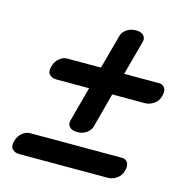

<svg xmlns="http://www.w3.org/2000/svg" viewBox="-97 -752 786 818"><g transform="rotate(15 296.0 -343.0)"><path d="M273.5 -178Q249.5 -178 239 -190.2Q228.5 -202.5 233.5 -219L274.5 -371.5H131.5Q109.5 -371.5 98.8 -383.8Q88 -396 95 -419.5Q101.5 -443 117.8 -456.2Q134 -469.5 151 -469.5H300.5L342 -622Q346.5 -638 363.8 -649.8Q381 -661.5 405 -661.5Q429 -661 438.8 -649.2Q448.5 -637.5 444 -621.5L403 -469.5H556.5Q574 -469.5 582.2 -456.2Q590.5 -443 584 -419.5Q577.5 -396 558.8 -383.8Q540 -371.5 520.5 -371.5H376.5L335.5 -217.5Q330.5 -201.5 314 -189.8Q297.5 -178 273.5 -178ZM24.5 -71.5Q31 -95 47.2 -108.2Q63.5 -121.5 80.5 -121.5H486Q503.5 -121.5 511.8 -108.2Q520 -95 513.5 -71.5Q507 -48 488.2 -35.8Q469.5 -23.5 450 -23.5H61Q39 -23.5 28.2 -35.8Q17.5 -48 24.5 -71.5Z"/></g></svg>

Font: Fraunces 9pt S050 Black
Style: Italic
Weight: 900
Italic angle: -16°
Version: Version 1.000; ttfautohint (v1.8.3)